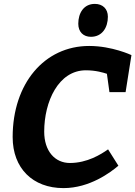

<svg xmlns="http://www.w3.org/2000/svg" viewBox="-20 -953 695 986"><path d="M655 -670C655 -670 556 -717 438 -717C208 -717 45 -524 45 -249C45 -89 148 13 306 13C441 13 548 -68 588 -102L535 -186C498 -160 428 -116 339 -116C262 -116 207 -177 207 -277C207 -431 280 -592 421 -592C472 -592 511 -580 529 -574L542 -480H625ZM447 -764C505 -764 534 -812 534 -867C534 -908 507 -933 467 -933C410 -933 382 -886 382 -831C382 -789 408 -764 447 -764Z"/></svg>

Font: Bitter
Style: Bold Italic
Weight: 700
Designer: Sol Matas
Foundry: Sol Matas
Version: Version 1.002